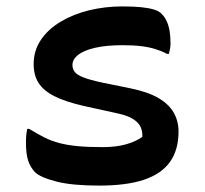

<svg xmlns="http://www.w3.org/2000/svg" viewBox="-20 -568 640 599"><path d="M300 -109Q343 -109 374 -118Q405 -127 424 -141Q425 -156 419.5 -170Q414 -184 397 -195.5Q380 -207 348 -214L239 -238Q183 -251 149.5 -268Q116 -285 100.5 -309Q85 -333 85 -368Q85 -410 107.5 -443.5Q130 -477 169.5 -500.5Q209 -524 258.5 -536Q308 -548 362 -548Q397 -548 421 -545.5Q445 -543 461 -538Q477 -533 485 -524Q494 -515 500 -502Q506 -489 509 -472Q512 -455 512 -432Q512 -424 510.5 -416Q509 -408 507 -400H501Q484 -409 464.5 -415Q445 -421 420.5 -424Q396 -427 362 -427Q312 -427 277 -419Q242 -411 224 -397Q206 -383 206 -365Q206 -354 212.5 -344.5Q219 -335 239 -327Q259 -319 296 -311L389 -292Q442 -281 474.5 -262Q507 -243 522 -216.5Q537 -190 537 -158Q537 -100 510 -62.5Q483 -25 428.5 -7Q374 11 290 11Q249 11 215.5 8Q182 5 156.5 -1.5Q131 -8 114 -15.5Q97 -23 89 -31Q75 -46 68 -66.5Q61 -87 61 -123Q61 -137 62 -147Q63 -157 65 -166H71Q97 -150 119 -139Q141 -128 166 -121.5Q191 -115 223 -112Q255 -109 300 -109Z"/></svg>

Font: Recursive Monospace Casual SemiBold
Style: Regular
Weight: 600
Version: Version 1.047